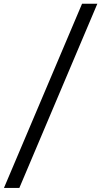

<svg xmlns="http://www.w3.org/2000/svg" viewBox="-76 -800 526 998"><path d="M-55.5 177 350.5 -780.5H430L24.5 177Z"/></svg>

Font: Merriweather 72pt Black
Style: Italic
Weight: 900
Italic angle: -7.8°
Version: Version 2.101